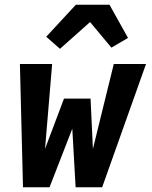

<svg xmlns="http://www.w3.org/2000/svg" viewBox="-20 -790 640 810"><path d="M77 0 64 -520H200L170 -162L250 -374H362L372 -162L460 -520H596L411 0H299L285 -247L189 0ZM233 -584 175 -635 300 -770H442L520 -630L450 -589L360 -697Z"/></svg>

Font: Iosevka Heavy Extended
Style: Italic
Weight: 900
Width: 7
Italic angle: -9°
Monospace: yes
Designer: Belleve Invis
Foundry: Belleve Invis
Version: Version 32.5.0; ttfautohint (v1.8.4)